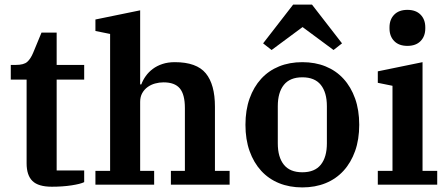

<svg xmlns="http://www.w3.org/2000/svg" viewBox="-20 -805 1955 837"><path d="M206 9Q147 9 121.5 -16Q96 -41 96 -93V-458H27V-522H49Q84 -522 99 -535.5Q114 -549 125 -576L161 -663H227V-522H347V-458H227V-62H347V-11Q331 -3 292 3Q253 9 206 9Z M396 -60H460V-657L396 -670V-720L591 -760V-437H596Q603 -456 615.5 -473.5Q628 -491 646 -504.5Q664 -518 688 -526Q712 -534 742 -534Q837 -534 877 -485.5Q917 -437 917 -340V-60H981V0H725V-60H786V-334Q786 -393 764 -419.5Q742 -446 693 -446Q674 -446 656 -441Q638 -436 623.5 -425.5Q609 -415 600 -399Q591 -383 591 -361V-60H652V0H396Z M1298 -54Q1352 -54 1378.5 -87Q1405 -120 1405 -180V-342Q1405 -402 1378.5 -435Q1352 -468 1298 -468Q1244 -468 1217.5 -435Q1191 -402 1191 -342V-180Q1191 -120 1217.5 -87Q1244 -54 1298 -54ZM1298 12Q1242 12 1196.5 -6.5Q1151 -25 1118.5 -60.5Q1086 -96 1068 -146.5Q1050 -197 1050 -261Q1050 -325 1068 -375.5Q1086 -426 1118.5 -461.5Q1151 -497 1196.5 -515.5Q1242 -534 1298 -534Q1354 -534 1399.5 -515.5Q1445 -497 1477.5 -461.5Q1510 -426 1528 -375.5Q1546 -325 1546 -261Q1546 -197 1528 -146.5Q1510 -96 1477.5 -60.5Q1445 -25 1399.5 -6.5Q1354 12 1298 12ZM1127 -616 1258 -785H1340L1471 -616L1434 -587L1299 -687L1164 -587Z M1756 -605Q1719 -605 1698.5 -626Q1678 -647 1678 -681V-686Q1678 -720 1698.5 -741Q1719 -762 1756 -762Q1793 -762 1813.5 -741Q1834 -720 1834 -686V-681Q1834 -647 1813.5 -626Q1793 -605 1756 -605ZM1627 -60H1691V-431L1627 -444V-494L1822 -534V-60H1886V0H1627Z"/></svg>

Font: IBM Plex Serif SmBld
Style: Regular
Weight: 600
Designer: Mike Abbink, Paul van der Laan, Pieter van Rosmalen
Foundry: Bold Monday
Version: Version 3.001